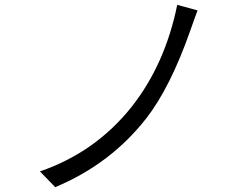

<svg xmlns="http://www.w3.org/2000/svg" viewBox="-20 -760 1040 793"><path d="M796 -717Q791 -705 766 -634Q683 -398 584 -271Q436 -82 208 13L145 -52Q374 -131 523 -318Q662 -494 712 -740Z"/></svg>

Font: Source Han Sans CN Normal
Style: Regular
Weight: 350
Designer: Ryoko NISHIZUKA 西塚涼子 (kana, bopomofo & ideographs); Paul D. Hunt (Latin, Greek & Cyrillic); Sandoll Communications 산돌커뮤니
Foundry: Adobe
Version: Version 2.004;hotconv 1.0.118;makeotfexe 2.5.65603